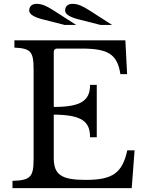

<svg xmlns="http://www.w3.org/2000/svg" viewBox="-20 -980 766 1000"><path d="M260 -423V-710C260 -720 266 -727 277 -727H404C540 -727 591 -700 607 -594H642L633 -770H55V-732C141 -728 155 -711 155 -618V-152C155 -58 139 -41 45 -38V0H666L681 -197H643C617 -79 567 -43 426 -43C300 -43 260 -70 260 -157V-383C410 -382 449 -345 449 -265H484V-538H449C449 -457 404 -423 260 -423ZM394 -878 504 -850H564L444 -927C408 -950 384 -960 357 -960C334 -960 319 -947 319 -925C319 -904 349 -889 394 -878ZM207 -878 317 -850H377L257 -927C221 -950 197 -960 170 -960C147 -960 132 -947 132 -925C132 -904 162 -889 207 -878Z"/></svg>

Font: Libre Baskerville
Style: Regular
Weight: 400
Designer: Pablo Impallari, Rodrigo Fuenzalida
Foundry: Pablo Impallari, Rodrigo Fuenzalida
Version: Version 1.051;Glyphs 3.2.3 (3260)